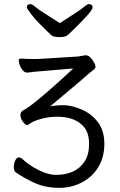

<svg xmlns="http://www.w3.org/2000/svg" viewBox="-20 -749 580 931"><path d="M223 -233Q251 -239 288 -239Q325 -239 373.5 -219Q422 -199 454 -157.5Q486 -116 486 -52Q486 12 457.5 60Q429 108 378 135Q327 162 266 162Q205 162 155 141Q105 120 57 87Q47 80 47 62Q47 44 54 29Q61 14 71 14Q81 14 95.5 28Q110 42 139 60Q204 99 251 99Q298 99 333.5 83Q369 67 390.5 33.5Q412 0 412 -50.5Q412 -101 390 -130Q348 -183 258 -183Q216 -183 177 -172Q138 -161 118 -145Q116 -143 109.5 -143Q103 -143 91 -159Q79 -175 79 -191Q79 -207 93 -214Q138 -237 278 -364Q311 -394 335 -417L182 -404Q163 -403 146.5 -401Q130 -399 113 -397H111Q92 -397 77 -430Q71 -444 71 -454.5Q71 -465 80 -465Q110 -463 132 -463H164Q173 -463 181 -464L358 -475L394 -481H398Q418 -479 436 -446Q443 -434 443 -425.5Q443 -417 433 -410L415 -396Q385 -369 313.5 -309Q242 -249 223 -233ZM270 -637Q305 -660 339 -681.5Q373 -703 388 -716Q403 -729 411 -729Q429 -729 429 -712.5Q429 -696 343 -612Q323 -593 311 -581Q299 -569 269.5 -569Q240 -569 229 -578Q159 -644 134.5 -676Q110 -708 110 -713Q110 -729 128 -729Q136 -729 151 -716Q166 -703 200.5 -681.5Q235 -660 270 -637Z"/></svg>

Font: Moon Stars Kai T
Style: Regular
Weight: 400
Designer: GuiWonder
Version: Version 1.101